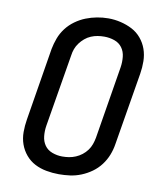

<svg xmlns="http://www.w3.org/2000/svg" viewBox="-84 -816 768 893"><g transform="rotate(10 300.0 -369.0)"><path d="M254 8Q224 8 194.5 2.5Q165 -3 140 -16Q115 -29 96.5 -51Q78 -73 68.5 -100Q59 -127 59 -157Q59 -187 64 -217L120 -560Q125 -586 134.5 -611.5Q144 -637 161 -659.5Q178 -682 201.5 -699Q225 -716 250.5 -726Q276 -736 302.5 -741Q329 -746 356 -746Q386 -746 415 -739Q444 -732 469 -719Q494 -706 512.5 -684Q531 -662 540.5 -635Q550 -608 550.5 -578Q551 -548 546 -518L489 -175Q485 -149 475 -123.5Q465 -98 448 -75.5Q431 -53 408 -36.5Q385 -20 359 -9.5Q333 1 306.5 4.5Q280 8 254 8ZM255 -76Q255 -76 255.5 -76Q256 -76 256 -76Q272 -76 287.5 -78.5Q303 -81 318.5 -87.5Q334 -94 347.5 -104.5Q361 -115 371 -128.5Q381 -142 386.5 -157.5Q392 -173 395 -189L451 -531Q455 -556 452.5 -581Q450 -606 436.5 -624.5Q423 -643 400 -651Q377 -659 352 -659Q336 -659 320.5 -656.5Q305 -654 289.5 -647.5Q274 -641 261 -630Q248 -619 238 -605.5Q228 -592 222.5 -577Q217 -562 215 -546L158 -204Q154 -179 156.5 -154.5Q159 -130 172 -111.5Q185 -93 208 -84.5Q231 -76 255 -76Z"/></g></svg>

Font: Iosevka Curly Slab MdEx
Style: Italic
Weight: 500
Width: 7
Italic angle: -9°
Monospace: yes
Designer: Belleve Invis
Foundry: Belleve Invis
Version: Version 11.0.0; ttfautohint (v1.8.3)